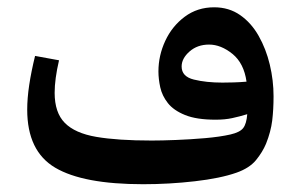

<svg xmlns="http://www.w3.org/2000/svg" viewBox="-20 -478 800 513"><path d="M611.8 -16.6Q568.8 -1.5 500.7 6.3Q432.6 14.2 362.3 14.2Q202.1 14.2 127.4 -30Q52.7 -74.2 52.7 -185.1Q52.7 -215.3 58.1 -251.2Q63.5 -287.1 73.7 -328.6L137.7 -316.9Q126 -266.6 126 -230Q126 -177.2 153.1 -149.7Q180.2 -122.1 237.3 -112.3Q294.4 -102.5 385.3 -102.5Q411.6 -102.5 450.2 -104Q488.8 -105.5 528.1 -108.9Q567.4 -112.3 595.7 -118.7Q621.1 -124.5 629.9 -136Q638.7 -147.5 640.6 -172.9Q619.6 -166.5 600.3 -162.4Q581.1 -158.2 556.2 -158.2Q504.9 -158.2 474.4 -170.7Q443.8 -183.1 428.5 -202.6Q413.1 -222.2 408.2 -244.6Q403.3 -267.1 403.3 -287.1Q403.3 -329.6 421.6 -368.9Q439.9 -408.2 473.6 -433.3Q507.3 -458.5 552.2 -458.5Q591.8 -458.5 621.6 -437.7Q651.4 -417 671.1 -382.1Q690.9 -347.2 700.9 -305.2Q710.9 -263.2 710.9 -220.7Q710.9 -185.5 707.3 -155.8Q703.6 -126 690.9 -94.2Q681.6 -71.8 664.1 -50.3Q646.5 -28.8 611.8 -16.6ZM465.3 -300.3Q465.3 -273.4 498 -265.4Q530.8 -257.3 574.2 -257.3Q586.9 -257.3 604 -257.8Q621.1 -258.3 638.7 -259.8Q631.8 -309.1 601.1 -334Q570.3 -358.9 538.6 -358.9Q507.3 -358.9 486.3 -340.3Q465.3 -321.8 465.3 -300.3Z"/></svg>

Font: Markazi Text
Style: Bold
Weight: 700
Designer: Borna Izadpanah (Arabic designer), Fiona Ross (Arabic design director) and Florian Runge (Latin designer)
Foundry: Borna Izadpanah and Florian Runge
Version: Version 1.001; ttfautohint (v1.8.3)